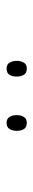

<svg xmlns="http://www.w3.org/2000/svg" viewBox="227 -972 103 598"><g transform="rotate(90 279.0 -672.5)"><path d="M169 -673Q169 -685 174.5 -694.5Q180 -704 193 -704Q207 -704 212.5 -694.5Q218 -685 218 -673Q218 -659 212.5 -650Q207 -641 193 -641Q180 -641 174.5 -650.5Q169 -660 169 -673ZM338 -673Q338 -685 343.5 -694.5Q349 -704 362 -704Q376 -704 381.5 -695Q387 -686 387 -673Q387 -660 381.5 -650.5Q376 -641 362 -641Q349 -641 343.5 -650.5Q338 -660 338 -673Z"/></g></svg>

Font: Noto Sans Thai SemCond Thin
Style: Regular
Weight: 100
Width: 4
Designer: Monotype Design Team
Foundry: Monotype Imaging Inc.
Version: Version 2.002; ttfautohint (v1.8.4.7-5d5b)